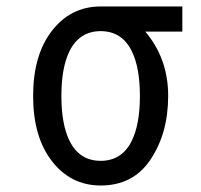

<svg xmlns="http://www.w3.org/2000/svg" viewBox="-20 -567 626 597"><path d="M293 9.8Q198.7 9.8 139.6 -68.4Q83 -143.1 83 -268.6Q83 -394 139.6 -468.8Q198.7 -546.9 293 -546.9H546.9V-468.8H431.6Q502.9 -385.3 502.9 -268.6Q502.9 -150.9 446.3 -68.4Q392.6 9.8 293 9.8ZM390.1 -129.9Q415 -181.2 415 -268.6Q415 -356 390.1 -407.2Q359.4 -470.2 293 -470.2Q226.6 -470.2 195.8 -407.2Q170.9 -356 170.9 -268.6Q170.9 -181.2 195.8 -129.9Q226.6 -66.9 293 -66.9Q359.4 -66.9 390.1 -129.9Z"/></svg>

Font: Consola Mono
Style: Book
Weight: 400
Monospace: yes
Version: Version 2.001